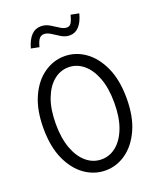

<svg xmlns="http://www.w3.org/2000/svg" viewBox="-168 -1030 937 1141"><g transform="rotate(-20 300.0 -459.5)"><path d="M300 11Q229.9 11 169.9 -31Q110 -73 73.5 -153.5Q37 -234 37 -350Q37 -466 73.3 -546.5Q109.5 -627 169.8 -669Q230 -711 300 -711Q370.3 -711 430 -669Q489.6 -627 526.3 -546.5Q563 -466 563 -350Q563 -234 526.3 -153.5Q489.6 -73 430 -31Q370.3 11 300 11ZM300 -59Q352 -59 394.1 -93.5Q436.1 -128.1 460.6 -193Q485 -258 485 -349.5Q485 -442 460.6 -506.8Q436.1 -571.6 394.1 -606.3Q352 -641 300 -641Q248 -641 205.9 -606.3Q163.9 -571.6 139.4 -506.8Q115 -442 115 -349.5Q115 -258 139.4 -193Q163.9 -128.1 205.9 -93.5Q248 -59 300 -59ZM180 -812 129 -822Q143 -873 168 -899.5Q193 -926 229 -926Q258 -926 283.5 -911Q309 -896 331.5 -881Q354 -866 374 -866Q391 -866 400.5 -880Q410 -894 420 -930L471 -920Q458 -869 433.5 -842.5Q409 -816 375 -816Q347 -816 322 -831Q297 -846 274.5 -861Q252 -876 231 -876Q212 -876 200.5 -861.5Q189 -847 180 -812Z"/></g></svg>

Font: Red Hat Mono VF Light
Style: Regular
Weight: 300
Monospace: yes
Designer: Pentagram, MCKL
Foundry: Pentagram, MCKL
Version: Version 1.023